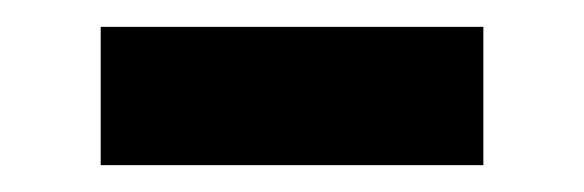

<svg xmlns="http://www.w3.org/2000/svg" viewBox="-20 -670 435 143"><path d="M55 -547V-650H340V-547Z"/></svg>

Font: Maven Pro ExtraBold
Style: Regular
Weight: 800
Designer: Joe Prince
Foundry: Joe Prince
Version: Version 2.100